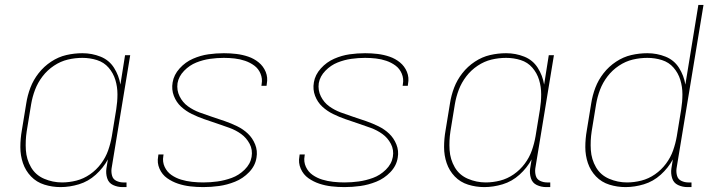

<svg xmlns="http://www.w3.org/2000/svg" viewBox="-20 -755 2920 783"><path d="M227 8Q264 8 302 -3.5Q340 -15 370.5 -42.5Q401 -70 420 -105L414 -68Q411 -48 417 -28.5Q423 -9 441 -0.5Q459 8 480 8H496V-11H483Q468 -11 454.5 -17.5Q441 -24 437 -38.5Q433 -53 435 -68L511 -530H490L471 -410Q465 -447 445 -478.5Q425 -510 390 -524Q355 -538 316 -538Q283 -538 250.5 -530.5Q218 -523 188.5 -503.5Q159 -484 137.5 -456.5Q116 -429 104 -397.5Q92 -366 87 -333L69 -223Q63 -189 63 -155Q63 -121 73.5 -90Q84 -59 106.5 -35.5Q129 -12 161 -2Q193 8 227 8ZM233 -11Q195 -11 160 -26Q125 -41 106.5 -73Q88 -105 85.5 -143Q83 -181 89 -220L107 -330Q112 -360 123 -389Q134 -418 153.5 -443.5Q173 -469 200 -487Q227 -505 256.5 -512Q286 -519 316 -519Q347 -519 375.5 -510Q404 -501 423 -479Q442 -457 450.5 -429Q459 -401 459 -370.5Q459 -340 454 -309L436 -199Q431 -170 421 -141.5Q411 -113 392 -87.5Q373 -62 347 -44Q321 -26 291.5 -18.5Q262 -11 233 -11Z M809 8Q841 8 873.5 3.5Q906 -1 938.5 -14Q971 -27 996 -53Q1021 -79 1026 -112Q1031 -140 1020.5 -166Q1010 -192 991 -210Q972 -228 947.5 -240Q923 -252 897 -261Q871 -270 845 -278.5Q819 -287 793.5 -296.5Q768 -306 746.5 -321.5Q725 -337 712.5 -362Q700 -387 704 -416Q709 -444 731 -466.5Q753 -489 780.5 -500Q808 -511 836.5 -515Q865 -519 893 -519Q915 -519 937 -516.5Q959 -514 979.5 -507Q1000 -500 1017 -487.5Q1034 -475 1042.5 -454.5Q1051 -434 1047 -412Q1047 -409 1046 -405H1067Q1068 -409 1068 -413Q1073 -439 1063.5 -462Q1054 -485 1035 -500.5Q1016 -516 992.5 -524Q969 -532 944 -535Q919 -538 893 -538Q861 -538 829.5 -533.5Q798 -529 767 -515.5Q736 -502 712.5 -476Q689 -450 684 -419Q679 -390 689 -364Q699 -338 718.5 -320Q738 -302 762.5 -290Q787 -278 813 -269Q839 -260 864.5 -251.5Q890 -243 916 -233.5Q942 -224 963.5 -208.5Q985 -193 998 -168.5Q1011 -144 1006 -115Q1001 -86 977.5 -63Q954 -40 925 -29.5Q896 -19 867 -15Q838 -11 809 -11Q786 -11 763 -13.5Q740 -16 718.5 -22.5Q697 -29 679 -41.5Q661 -54 651.5 -74.5Q642 -95 646 -118Q646 -122 647 -125H626Q625 -121 625 -117Q620 -91 630.5 -67Q641 -43 661.5 -28.5Q682 -14 706 -6Q730 2 756 5Q782 8 809 8Z M1385 8Q1417 8 1449.5 3.5Q1482 -1 1514.5 -14Q1547 -27 1572 -53Q1597 -79 1602 -112Q1607 -140 1596.5 -166Q1586 -192 1567 -210Q1548 -228 1523.5 -240Q1499 -252 1473 -261Q1447 -270 1421 -278.5Q1395 -287 1369.5 -296.5Q1344 -306 1322.5 -321.5Q1301 -337 1288.5 -362Q1276 -387 1280 -416Q1285 -444 1307 -466.5Q1329 -489 1356.5 -500Q1384 -511 1412.5 -515Q1441 -519 1469 -519Q1491 -519 1513 -516.5Q1535 -514 1555.5 -507Q1576 -500 1593 -487.5Q1610 -475 1618.5 -454.5Q1627 -434 1623 -412Q1623 -409 1622 -405H1643Q1644 -409 1644 -413Q1649 -439 1639.5 -462Q1630 -485 1611 -500.5Q1592 -516 1568.5 -524Q1545 -532 1520 -535Q1495 -538 1469 -538Q1437 -538 1405.5 -533.5Q1374 -529 1343 -515.5Q1312 -502 1288.5 -476Q1265 -450 1260 -419Q1255 -390 1265 -364Q1275 -338 1294.5 -320Q1314 -302 1338.5 -290Q1363 -278 1389 -269Q1415 -260 1440.5 -251.5Q1466 -243 1492 -233.5Q1518 -224 1539.5 -208.5Q1561 -193 1574 -168.5Q1587 -144 1582 -115Q1577 -86 1553.5 -63Q1530 -40 1501 -29.5Q1472 -19 1443 -15Q1414 -11 1385 -11Q1362 -11 1339 -13.5Q1316 -16 1294.5 -22.5Q1273 -29 1255 -41.5Q1237 -54 1227.5 -74.5Q1218 -95 1222 -118Q1222 -122 1223 -125H1202Q1201 -121 1201 -117Q1196 -91 1206.5 -67Q1217 -43 1237.5 -28.5Q1258 -14 1282 -6Q1306 2 1332 5Q1358 8 1385 8Z M1955 8Q1992 8 2030 -3.5Q2068 -15 2098.5 -42.5Q2129 -70 2148 -105L2142 -68Q2139 -48 2145 -28.5Q2151 -9 2169 -0.5Q2187 8 2208 8H2224V-11H2211Q2196 -11 2182.5 -17.5Q2169 -24 2165 -38.5Q2161 -53 2163 -68L2239 -530H2218L2199 -410Q2193 -447 2173 -478.5Q2153 -510 2118 -524Q2083 -538 2044 -538Q2011 -538 1978.5 -530.5Q1946 -523 1916.5 -503.5Q1887 -484 1865.5 -456.5Q1844 -429 1832 -397.5Q1820 -366 1815 -333L1797 -223Q1791 -189 1791 -155Q1791 -121 1801.5 -90Q1812 -59 1834.5 -35.5Q1857 -12 1889 -2Q1921 8 1955 8ZM1961 -11Q1923 -11 1888 -26Q1853 -41 1834.5 -73Q1816 -105 1813.5 -143Q1811 -181 1817 -220L1835 -330Q1840 -360 1851 -389Q1862 -418 1881.5 -443.5Q1901 -469 1928 -487Q1955 -505 1984.5 -512Q2014 -519 2044 -519Q2075 -519 2103.5 -510Q2132 -501 2151 -479Q2170 -457 2178.5 -429Q2187 -401 2187 -370.5Q2187 -340 2182 -309L2164 -199Q2159 -170 2149 -141.5Q2139 -113 2120 -87.5Q2101 -62 2075 -44Q2049 -26 2019.5 -18.5Q1990 -11 1961 -11Z M2531 8Q2568 8 2606 -3.5Q2644 -15 2674.5 -42.5Q2705 -70 2724 -105L2718 -68Q2715 -48 2721 -28.5Q2727 -9 2745 -0.5Q2763 8 2784 8H2800V-11H2787Q2772 -11 2758.5 -17.5Q2745 -24 2741 -38.5Q2737 -53 2739 -68L2849 -735H2828L2775 -410Q2769 -447 2749 -478.5Q2729 -510 2694 -524Q2659 -538 2620 -538Q2587 -538 2554.5 -530.5Q2522 -523 2492.5 -503.5Q2463 -484 2441.5 -456.5Q2420 -429 2408 -397.5Q2396 -366 2391 -333L2373 -223Q2367 -189 2367 -155Q2367 -121 2377.5 -90Q2388 -59 2410.5 -35.5Q2433 -12 2465 -2Q2497 8 2531 8ZM2537 -11Q2499 -11 2464 -26Q2429 -41 2410.5 -73Q2392 -105 2389.5 -143Q2387 -181 2393 -220L2411 -330Q2416 -360 2427 -389Q2438 -418 2457.5 -443.5Q2477 -469 2504 -487Q2531 -505 2560.5 -512Q2590 -519 2620 -519Q2651 -519 2679.5 -510Q2708 -501 2727 -479Q2746 -457 2754.5 -429Q2763 -401 2763 -370.5Q2763 -340 2758 -309L2740 -199Q2735 -170 2725 -141.5Q2715 -113 2696 -87.5Q2677 -62 2651 -44Q2625 -26 2595.5 -18.5Q2566 -11 2537 -11Z"/></svg>

Font: Iosevka Sparkle Thin
Style: Italic
Weight: 100
Italic angle: -9°
Designer: Belleve Invis
Foundry: Belleve Invis
Version: Version 4.5.0; ttfautohint (v1.8.3)